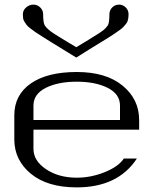

<svg xmlns="http://www.w3.org/2000/svg" viewBox="-20 -812 706 832"><path d="M310.5 -562.5Q282.2 -580.1 251 -599.1Q219.7 -618.2 201.7 -629.4Q183.6 -640.6 163.6 -653.3Q143.6 -666 133.3 -672.9Q123 -679.7 111.3 -689Q99.6 -698.2 95.2 -704.1Q90.8 -710 85.9 -717.8Q81.1 -725.6 80.1 -732.9Q79.1 -740.2 79.1 -750Q79.1 -767.6 93.3 -779.8Q107.4 -792 125 -792Q141.6 -792 154.3 -779.8Q167 -767.6 167 -750Q167 -713.9 173.8 -702.1Q177.7 -696.3 180.7 -692.9Q183.6 -689.5 189.9 -684.1Q196.3 -678.7 200.7 -675.3Q205.1 -671.9 217.3 -664.1Q229.5 -656.2 239.3 -650.4Q249 -644.5 270.5 -631.3Q292 -618.2 310.5 -607.4Q323.2 -615.2 339.8 -625Q356.4 -634.8 364.7 -640.1Q373 -645.5 383.8 -652.3Q394.5 -659.2 399.9 -662.1Q405.3 -665 412.1 -669.9Q418.9 -674.8 422.4 -677.2Q425.8 -679.7 430.2 -683.1Q434.6 -686.5 437 -689.5Q439.5 -692.4 441.9 -695.3Q444.3 -698.2 447.3 -702.1Q454.1 -713.9 454.1 -750Q454.1 -767.6 466.3 -779.8Q478.5 -792 496.1 -792Q512.7 -792 524.9 -779.8Q537.1 -767.6 537.1 -750Q537.1 -741.2 536.1 -734.4Q535.2 -727.5 533.2 -721.2Q531.2 -714.8 525.9 -708.5Q520.5 -702.1 515.6 -696.3Q510.7 -690.4 499 -682.1Q487.3 -673.8 477.5 -667Q467.8 -660.2 448.2 -647.9Q428.7 -635.7 411.6 -625.5Q394.5 -615.2 365.7 -597.2Q336.9 -579.1 310.5 -562.5ZM583 -250H125V-167Q125 -115.2 179.7 -78.6Q234.4 -42 312.5 -42Q374 -42 433.6 -65.9Q493.2 -89.8 516.6 -125H573.2Q491.2 0 312.5 0Q185.5 0 113.8 -59.1Q42 -118.2 42 -208V-312.5Q42 -400.4 113.3 -450.2Q184.6 -500 312.5 -500Q439.5 -500 511.2 -440.9Q583 -381.8 583 -292ZM125 -292H500V-354.5Q500 -404.3 446.8 -431.2Q393.6 -458 312.5 -458Q231.4 -458 178.2 -431.2Q125 -404.3 125 -354.5Z"/></svg>

Font: okolaks
Style: Regular
Weight: 500
Version: Version 000.6.0